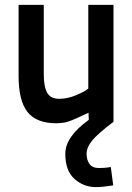

<svg xmlns="http://www.w3.org/2000/svg" viewBox="-20 -495 540 785"><path d="M343 -5 342 -34 316 -22Q263 3 244 6Q225 9 211 9Q129 9 92.5 -37Q56 -83 56 -185V-475H159V-191Q159 -140 173 -115.5Q187 -91 222 -91Q257 -91 293 -106.5Q329 -122 341 -133V-475H444V3Q378 53 356 80.5Q334 108 334 133.5Q334 159 346 175.5Q358 192 384.5 192Q411 192 433 188L443 263Q399 270 372 270Q322 270 284.5 236.5Q247 203 247 133.5Q247 64 343 -5Z"/></svg>

Font: Lekton
Style: Bold
Weight: 700
Designer: Paolo Mazzetti, Luciano Perondi, Raffaele Flato, Elena Papassissa, Emilio Macchia, Michela Povoleri, Tobias Seemiller, R
Version: Version 34.000